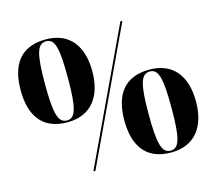

<svg xmlns="http://www.w3.org/2000/svg" viewBox="-104 -854 1121 994"><g transform="rotate(-15 456.5 -357.0)"><path d="M218 -280C347 -280 410 -369 410 -503C410 -637 347 -724 219 -724C82 -724 26 -637 26 -503C26 -369 82 -280 218 -280ZM281 0H292L628 -714H617ZM218 -290C171 -290 156 -341 156 -503C156 -663 171 -714 219 -714C265 -714 279 -663 279 -503C279 -341 264 -290 218 -290ZM696 10C825 10 888 -79 888 -213C888 -347 825 -434 697 -434C560 -434 504 -347 504 -213C504 -79 560 10 696 10ZM696 0C649 0 634 -51 634 -213C634 -373 649 -424 697 -424C743 -424 757 -373 757 -213C757 -51 742 0 696 0Z"/></g></svg>

Font: Noto Serif Display Black
Style: Regular
Weight: 900
Designer: Monotype Design Team
Foundry: Monotype Imaging Inc.
Version: Version 2.009